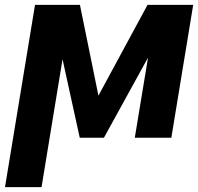

<svg xmlns="http://www.w3.org/2000/svg" viewBox="-58 -566 813 789"><path d="M346.5 -173 548.2 -545.9H669.5L369.1 0H269.7L150 -545.9H270.5ZM235.7 -545.9 112.7 203.1H-37.5L85.9 -545.9ZM495.9 0 586.1 -545.9H735.9L646.1 0Z"/></svg>

Font: Inter Tight
Style: Italic
Weight: 400
Italic angle: -9.39999°
Designer: Rasmus Andersson
Foundry: rsms
Version: Version 3.002